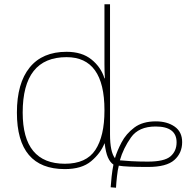

<svg xmlns="http://www.w3.org/2000/svg" viewBox="-20 -780 885 897"><path d="M283 -15Q86 -15 86 -254Q86 -513 291 -513Q468 -513 468 -266V-263Q468 -144 425.5 -79.5Q383 -15 283 -15ZM670 -25Q628 -25 593 -27Q558 -29 540 -31Q556 -87 592 -138Q628 -189 707 -189Q805 -189 805 -115Q805 -74 776.5 -49.5Q748 -25 670 -25ZM522 97Q523 76 526.5 44Q530 12 535 -6Q567 0 672 0Q758 0 794.5 -32.5Q831 -65 831 -116Q831 -164 796 -188.5Q761 -213 708 -213Q646 -213 607.5 -184Q569 -155 548 -115Q527 -75 517 -41Q494 -71 494 -152V-760H468V-543Q468 -512 468 -480Q468 -448 470 -414H468Q452 -466 407.5 -502Q363 -538 291 -538Q178 -538 118.5 -464.5Q59 -391 59 -254Q59 10 283 10Q362 10 406 -27Q450 -64 468 -110H469Q474 -68 484 -45Q494 -22 510 -11Q505 13 501.5 44.5Q498 76 497 95Z"/></svg>

Font: Noto Sans UI Thin
Style: Regular
Weight: 250
Designer: Monotype Design Team
Foundry: Monotype Imaging Inc.
Version: Version 1.901